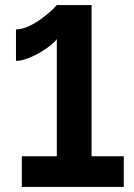

<svg xmlns="http://www.w3.org/2000/svg" viewBox="-20 -737 530 757"><path d="M341 -717H204L188 -700Q172 -685 150 -668Q87 -621 43 -621V-497Q79 -497 136 -529Q187 -559 204 -583V-121H66V0H468V-121H341Z"/></svg>

Font: RT Raleway Bold
Style: Regular
Weight: 400
Designer: Matt McInerney, Pablo Impallari, Rodrigo Fuenzalida — Edited by Milan Moffatt in April 2016
Foundry: Matt McInerney, Pablo Impallari, Rodrigo Fuenzalida — Edited by Milan Moffatt in April 2016
Version: Version 3.001